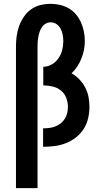

<svg xmlns="http://www.w3.org/2000/svg" viewBox="-20 -763 540 998"><path d="M63 215V-520Q63 -547 66.5 -574Q70 -601 79 -626.5Q88 -652 103.5 -675Q119 -698 141 -714Q163 -730 189.5 -736.5Q216 -743 243 -743Q268 -743 292 -737.5Q316 -732 337.5 -719.5Q359 -707 375 -688Q391 -669 401 -646.5Q411 -624 416 -599.5Q421 -575 421 -551Q421 -527 416.5 -504Q412 -481 403.5 -459.5Q395 -438 382 -418Q369 -398 352 -382Q375 -369 393 -350Q411 -331 423 -308Q435 -285 440 -259.5Q445 -234 445 -208Q445 -178 438 -148Q431 -118 415 -93Q399 -68 375 -49Q351 -30 323 -19Q295 -8 265 -4Q235 0 205 0H204V-96H205Q221 -96 237 -98Q253 -100 268 -106Q283 -112 296 -122.5Q309 -133 317.5 -146.5Q326 -160 329.5 -176Q333 -192 333 -208Q333 -232 324 -255Q315 -278 296 -293Q277 -308 253 -313.5Q229 -319 205 -319V-416Q228 -416 249 -428Q270 -440 283.5 -459.5Q297 -479 303 -502Q309 -525 309 -549Q309 -565 306 -581.5Q303 -598 295.5 -613Q288 -628 274 -637.5Q260 -647 244 -647Q230 -647 218 -640.5Q206 -634 198.5 -623Q191 -612 186.5 -599Q182 -586 179.5 -573Q177 -560 176 -546.5Q175 -533 175 -520V215Z"/></svg>

Font: Iosevka Gothic
Style: Bold
Weight: 700
Monospace: yes
Designer: Belleve Invis
Foundry: Belleve Invis
Version: Version 15.5.1; ttfautohint (v1.8.4)